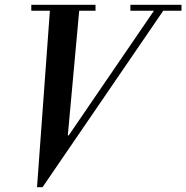

<svg xmlns="http://www.w3.org/2000/svg" viewBox="-20 -774 780 804"><path d="M153 10 265 -203 628 -734H667L158 10ZM135 10 190 -744H313L264 -207H268L156 10ZM111 -729V-754H380V-729ZM526 -729V-754H740V-729Z"/></svg>

Font: Libre Bodoni
Style: Italic
Weight: 400
Italic angle: -13°
Designer: Pablo Impallari, Rodrigo Fuenzalida
Foundry: Impallari Type
Version: Version 2.005;gftools[0.9.23]